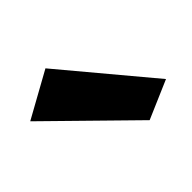

<svg xmlns="http://www.w3.org/2000/svg" viewBox="-80 -934 482 482"><g transform="rotate(-45 161.0 -693.5)"><path d="M-1 -765 213 -555 315 -599 120 -832Z"/></g></svg>

Font: Rabbid Highway Sign IV
Style: Bd
Weight: 400
Foundry: Cannot Into Space Fonts
Version: Version 0.277